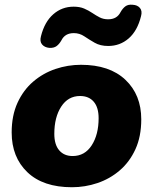

<svg xmlns="http://www.w3.org/2000/svg" viewBox="-20 -775 642 806"><path d="M282 11Q161 11 95 -52Q29 -115 29 -219Q29 -290 53.5 -343.5Q78 -397 119.5 -432.5Q161 -468 213 -485.5Q265 -503 320 -503Q440 -503 506.5 -440Q573 -377 573 -274Q573 -202 548.5 -148.5Q524 -95 482.5 -59.5Q441 -24 389 -6.5Q337 11 282 11ZM285 -120Q336 -120 365 -165Q394 -210 394 -279Q394 -324 373.5 -348Q353 -372 316 -372Q266 -372 237 -327.5Q208 -283 208 -213Q208 -168 228.5 -144Q249 -120 285 -120ZM187 -574Q167 -576 156.5 -588.5Q146 -601 152 -623Q167 -683 203.5 -715Q240 -747 289 -747Q315 -747 333.5 -739Q352 -731 367.5 -720.5Q383 -710 398.5 -702Q414 -694 434 -694Q471 -694 486 -724Q495 -740 506.5 -748.5Q518 -757 537 -755Q557 -754 567.5 -741.5Q578 -729 572 -707Q557 -646 520.5 -614Q484 -582 434 -582Q401 -582 377.5 -595.5Q354 -609 334 -622.5Q314 -636 290 -636Q253 -636 238 -606Q229 -590 217.5 -581.5Q206 -573 187 -574Z"/></svg>

Font: Nunito Black
Style: Italic
Weight: 900
Italic angle: -9°
Designer: Vernon Adams
Foundry: Vernon Adams
Version: Version 3.601; ttfautohint (v1.8.2.53-6de2)